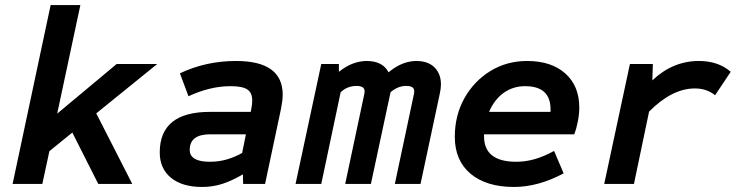

<svg xmlns="http://www.w3.org/2000/svg" viewBox="-20 -730 2940 762"><path d="M30 0 181 -710H299L207 -279L443 -476H604L362 -280L505 0H370L267 -204L176 -130L148 0Z M782 12Q703 12 658.5 -24.5Q614 -61 614 -125Q614 -286 813 -286H975L977 -296Q979 -306 980 -315Q981 -324 981 -331Q981 -362 961.5 -375Q942 -388 895 -388Q814 -388 728 -348L694 -439Q797 -488 917 -488Q1102 -488 1102 -354Q1102 -341 1100 -327Q1098 -313 1095 -297L1032 0H945L944 -38Q901 -13 863 -0.5Q825 12 782 12ZM813 -88Q849 -88 881 -97.5Q913 -107 941 -123L956 -197H814Q733 -197 733 -135Q733 -88 813 -88Z M1153 0 1255 -476H1325V-445Q1354 -468 1381.5 -478Q1409 -488 1435 -488Q1499 -488 1522 -443Q1551 -467 1578.5 -477.5Q1606 -488 1632 -488Q1679 -488 1704.5 -462.5Q1730 -437 1730 -395Q1730 -381 1726 -361L1649 0H1547L1622 -353Q1623 -357 1623.5 -360.5Q1624 -364 1624 -368Q1624 -389 1592 -389Q1559 -389 1530 -364L1452 0H1350L1425 -353Q1426 -357 1426.5 -360.5Q1427 -364 1427 -368Q1427 -389 1395 -389Q1379 -389 1363 -383.5Q1347 -378 1332 -364L1255 0Z M2020 12Q1910 12 1847.5 -40.5Q1785 -93 1785 -187Q1785 -272 1823 -340Q1861 -408 1926 -448Q1991 -488 2072 -488Q2168 -488 2223.5 -438.5Q2279 -389 2279 -303Q2279 -278 2273.5 -249Q2268 -220 2259 -197H1901V-189Q1901 -88 2029 -88Q2066 -88 2102.5 -98.5Q2139 -109 2179 -131L2217 -42Q2116 12 2020 12ZM1921 -286H2165V-296Q2165 -388 2064 -388Q2016 -388 1979 -361.5Q1942 -335 1921 -286Z M2378 0 2480 -476H2571L2569 -411Q2650 -488 2754 -488Q2831 -488 2880 -445L2818 -352Q2785 -379 2738 -379Q2647 -379 2556 -287L2496 0Z"/></svg>

Font: Sometype Mono
Style: Bold Italic
Weight: 700
Italic angle: -12°
Monospace: yes
Designer: Ryoichi Tsunekawa
Foundry: Dharma Type
Version: Version 1.000; ttfautohint (v1.8.3)